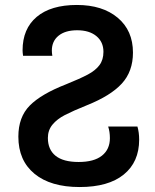

<svg xmlns="http://www.w3.org/2000/svg" viewBox="-20 -744 626 774"><path d="M54 -193Q54 -272 100 -318.5Q146 -365 246 -404Q303 -427 334 -443.5Q365 -460 381 -481.5Q397 -503 397 -535Q397 -575 368.5 -598.5Q340 -622 291 -622Q243 -622 216 -600Q189 -578 189 -540Q189 -531 191 -519H73Q71 -533 71 -541Q71 -628 128 -676Q185 -724 290 -724Q393 -724 454.5 -672.5Q516 -621 516 -532Q516 -456 471 -407Q426 -358 331 -320Q274 -297 242 -280.5Q210 -264 191.5 -241.5Q173 -219 173 -188Q173 -141 204 -116Q235 -91 297 -91Q359 -91 391 -116.5Q423 -142 423 -187Q423 -213 416 -234H534Q541 -210 541 -181Q541 -91 479 -40.5Q417 10 301 10Q184 10 119 -43.5Q54 -97 54 -193Z"/></svg>

Font: Noto Sans Georgian Medium
Style: Regular
Weight: 500
Designer: Monotype Design team
Foundry: Monotype Imaging Inc.
Version: Version 1.000